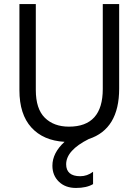

<svg xmlns="http://www.w3.org/2000/svg" viewBox="-20 -694 685 949"><path d="M569 -256Q569 -56 419 -7Q307 49 307 118Q307 147 324.5 162Q342 177 376.5 177Q411 177 440 155V216Q408 235 355.5 235Q303 235 271 204Q239 173 239 125Q239 62 299 7Q194 1 135 -64Q76 -129 76 -248V-674H157V-249Q157 -156 201.5 -112Q246 -68 321 -68Q488 -68 488 -254V-674H569Z"/></svg>

Font: Hind Kochi
Style: Regular
Weight: 400
Designer: Dhruvi Tolia
Foundry: Indian Type Foundry
Version: Version 0.702;PS 1.0;hotconv 1.0.81;makeotf.lib2.5.63406